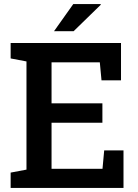

<svg xmlns="http://www.w3.org/2000/svg" viewBox="-20 -922 678 942"><path d="M32.2 0V-75.2L109.9 -89.8V-620.6L32.2 -635.3V-710.9H573.7V-527.8H478L469.7 -616.2H232.9V-415H482.4V-319.8H232.9V-93.8H482.9L491.2 -184.1H585.9V0ZM245.1 -769 339.4 -901.9H473.6L474.6 -898.9L341.3 -769Z"/></svg>

Font: Roboto Slab Medium
Style: Regular
Weight: 500
Designer: Google
Version: Version 2.001; ttfautohint (v1.8.3)